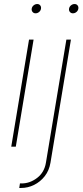

<svg xmlns="http://www.w3.org/2000/svg" viewBox="-20 -725 408 949"><path d="M35.6 0 123.5 -529.3H146L58.1 0ZM155.8 -659.2Q146.5 -659.2 140.9 -666Q135.3 -672.9 136.7 -682.1Q138.2 -691.9 146.2 -698.5Q154.3 -705.1 164.1 -705.1Q173.3 -705.1 178.7 -698.5Q184.1 -691.9 182.6 -682.1Q181.2 -672.4 173.3 -665.8Q165.5 -659.2 155.8 -659.2ZM308.1 -529.3H330.6L229.5 79.1Q223.1 117.7 201.2 145.8Q179.2 173.8 148.4 189Q117.7 204.1 84 204.1H75.2L78.6 181.6H87.4Q127.9 181.6 163.6 154.3Q199.2 127 207 79.1ZM340.3 -659.2Q331.1 -659.2 325.4 -666Q319.8 -672.9 321.3 -682.1Q322.8 -691.9 330.8 -698.5Q338.9 -705.1 348.6 -705.1Q357.9 -705.1 363.3 -698.5Q368.7 -691.9 367.2 -682.1Q365.7 -672.4 357.9 -665.8Q350.1 -659.2 340.3 -659.2Z"/></svg>

Font: Inter 24pt Thin
Style: Italic
Weight: 250
Italic angle: -9.3988°
Version: Version 4.001;git-66647c0bb